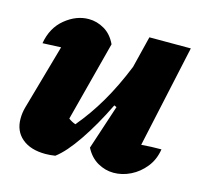

<svg xmlns="http://www.w3.org/2000/svg" viewBox="-80 -588 725 685"><g transform="rotate(15 282.0 -245.5)"><path d="M290 -57 344 -221 335 -225Q296 -145 254.5 -84Q213 -23 178 3Q159 6 142 6Q87 6 55.5 -20.5Q24 -47 24 -93Q24 -115 30 -136L98 -376Q64 -374 30 -373Q40 -432 81 -465.5Q122 -499 168 -499Q198 -499 225.5 -483Q253 -467 269 -433L192 -138Q204 -129 218 -124Q261 -175 297 -236.5Q333 -298 364 -375L393 -492H546L464 -114Q500 -117 538 -117Q532 -78 509.5 -50Q487 -22 456.5 -7Q426 8 394 8Q363 8 335 -8Q307 -24 290 -57Z"/></g></svg>

Font: Piazzolla ExtraBold
Style: Italic
Weight: 800
Italic angle: -11.3°
Designer: Juan Pablo del Peral
Foundry: Huerta Tipografica
Version: Version 1.330